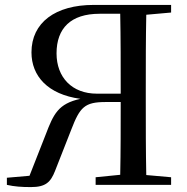

<svg xmlns="http://www.w3.org/2000/svg" viewBox="-20 -752 759 781"><path d="M369 0H676V-31L575 -40C573 -138 573 -239 573 -339V-392C573 -493 573 -593 575 -692L676 -701V-732H361C205 -732 108 -660 108 -539C108 -443 174 -368 307 -350C217 -330 198 -289 166 -205L100 -37L8 -29V0C39 7 68 9 106 9C166 9 186 -11 204 -57L270 -225C305 -316 324 -337 410 -337H471C471 -234 471 -137 469 -41L369 -31ZM471 -371H374C273 -371 210 -437 210 -535C210 -637 268 -696 385 -696H469C471 -597 471 -496 471 -371Z"/></svg>

Font: Source Han Serif CN Medium
Style: Regular
Weight: 500
Designer: Ryoko NISHIZUKA 西塚涼子 (kana & ideographs); Frank Grießhammer (Latin, Greek & Cyrillic); Wenlong ZHANG 张文龙 (bopomofo); San
Foundry: Adobe
Version: Version 2.002;hotconv 1.1.0;makeotfexe 2.6.0